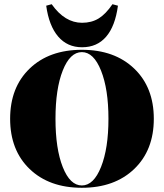

<svg xmlns="http://www.w3.org/2000/svg" viewBox="-20 -878 777 910"><path d="M369 -654Q299 -654 255.5 -705Q212 -756 199 -851L225 -858Q287 -770 369 -770Q414 -770 447.5 -790.5Q481 -811 513 -858L539 -851Q526 -754 483 -704Q440 -654 369 -654ZM616 -77Q523 12 368 12Q213 12 120.5 -77Q28 -166 28 -315Q28 -464 120.5 -553Q213 -642 368 -642Q523 -642 616 -553Q709 -464 709 -315Q709 -166 616 -77ZM277.5 -86Q312 1 368 1Q424 1 459 -87Q494 -175 494 -315Q494 -455 459 -543Q424 -631 368 -631Q312 -631 277.5 -544Q243 -457 243 -315Q243 -173 277.5 -86Z"/></svg>

Font: Arapey Black-Display
Style: Regular
Weight: 900
Designer: Eduardo Rodriguez Tunni
Foundry: Eduardo Rodriguez Tunni
Version: Version 4.000